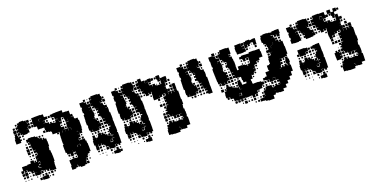

<svg xmlns="http://www.w3.org/2000/svg" viewBox="-27 -1206 3601 1858"><g transform="rotate(-20 1773.5 -277.0)"><path d="M142 -490H138V-469H114V-493H135V-499H114V-523H135V-530H115V-552H135V-562H142V-585H164V-593H208V-586H231V-561H233V-584H259V-558H236V-553H258V-529H236V-524H259V-498H233V-521H229V-498H209V-497H232V-465H209V-458H164V-443H148V-459H163V-467H142ZM723 -149H724V-93H709V-78H689V-68H682V-45H661V-40H675V-22H657V-36H654V-13H650V13H628V21H584V12H563V-11H558V11H536V19H496V-21H501V-44H499V-78H526V-81H566V-78H587V-80H589V-101H586V-138H563V-159H562V-135H560V-107H532V-135H530V-136H501V-156H491V-185H490V-237H498V-251H496V-291H497V-320H498V-349H502V-371H478V-370H495V-352H477V-369H434V-395H430V-403H408V-408H383V-434H379V-460H345V-461H316V-495H290V-523H288V-559H290V-587H319V-588H383V-585H410V-559H414V-554H439V-528H414V-523H386V-521H406V-501H387V-499H414V-494H439V-475H448V-489H464V-475H480V-469H497V-470H502V-495H528V-498H503V-523H498V-526H471V-556H498V-559H527V-560H595V-535H630V-533H658V-493H678V-469H654V-467H682V-444H689V-440H715V-416H721V-336H717V-310H710V-287H682V-310H681V-286H662V-285H680V-257H661V-250H675V-232H657V-246H654V-227H712V-204H719V-178H723ZM118 -579H134V-563H118ZM271 -576H281V-566H271ZM378 -553V-554H352V-531H354V-553ZM86 -551H106V-531H86ZM266 -551H286V-531H266ZM446 -551H466V-531H446ZM81 -526H111V-496H81ZM265 -522H287V-500H265ZM477 -520H495V-502H477ZM434 -519V-503H418V-519ZM561 -493V-466H535V-462H557V-440H535V-432H534V-411H536V-406H561V-376H536V-375H560V-353H561V-376H590V-407H592V-435H620V-463H619V-438H593V-464H589V-487H583V-474H569V-488H582V-495H564V-493ZM134 -413H121V-396H71V-446H78V-469H84V-493H108V-469H114V-446H117V-460H135V-442H121V-429H134ZM531 -493H530V-470H531ZM480 -487H492V-475H480ZM570 -457H582V-445H570ZM377 -410H355V-432H377ZM149 -428H163V-414H149ZM569 -428H583V-414H569ZM552 -415H540V-427H552ZM360 -208H363V-179H364V-123H357V-100H354V-43H318V-47H292V-68H286V-51H266V-68H253V-71H227V-50H205V-72H226V-77H205V-72H202V-45H170V-47H142V-75H167V-76H141V-101H137V-80H115V-102H107V-108H83V-130H77V-110H55V-130H49V-108H23V-134H45V-172H87V-171H101V-176H139V-198H173V-174H179V-173H202V-195H222V-197H202V-225H222V-232H207V-250H225V-235H231V-253H228V-259H204V-283H227V-286H201V-312H197V-368H195V-352H177V-370H193V-376H171V-406H193V-414H239V-411H266V-402H287V-383H297V-400H315V-382H298V-376H321V-356H328V-369H344V-356H361V-328H363V-274H356V-251H353V-235H360ZM567 -400H585V-382H567ZM329 -384V-398H343V-384ZM617 -375H591V-352H593V-374H617ZM621 -372H619V-352H621ZM532 -353V-371H530V-353ZM162 -367V-355H150V-367ZM166 -321H146V-341H166ZM177 -340H195V-322H177ZM675 -318H662V-316H675ZM142 -315H170V-287H142ZM195 -292H177V-310H195ZM143 -284H169V-258H143ZM194 -279V-263H178V-279ZM690 -265V-277H702V-265ZM706 -231H686V-251H706ZM195 -232H177V-250H195ZM150 -247H162V-235H150ZM162 -205H150V-217H162ZM191 -216V-206H181V-216ZM648 -173H651V-194H628V-193H648ZM624 -189H621V-173H624ZM179 -188H193V-174H179ZM227 -144H229V-167H208V-162H227ZM223 -140H208V-133H223ZM507 -130H525V-112H507ZM567 -130H585V-112H567ZM198 -110H204V-129H198ZM223 -109H205V-105H223ZM81 -76H51V-106H81ZM48 -79H24V-103H48ZM538 -83V-99H554V-83ZM102 -85H90V-97H102ZM582 -97V-85H570V-97ZM519 -94V-88H513V-94ZM77 -50H55V-72H77ZM45 -52H27V-70H45ZM135 -52H117V-70H135ZM253 -54H239V-68H253ZM91 -56V-66H101V-56ZM692 -57V-65H700V-57ZM317 -20H295V-42H317ZM236 -21V-41H256V-21ZM208 -23V-39H224V-23ZM284 -23H268V-39H284ZM343 -24H329V-38H343ZM102 -25H90V-37H102ZM702 -25H690V-37H702ZM161 -26H151V-36H161ZM40 -27H32V-35H40ZM70 -27H62V-35H70ZM182 -27V-35H190V-27ZM200 -17H228V-19H264V17H228V15H200ZM678 -13V11H654V-13ZM197 10H175V-12H197ZM314 7H298V-9H314ZM281 4H271V-6H281Z M1029 -187V-176H1034V-96H1033V-67H1018V-52H1000V-67H989V-51H969V-71H985V-73H966V-44H932V-48H906V-73H901V-79H877V-100H868V-108H846V-127H842V-108H816V-128H813V-107H785V-128H776V-174H782V-198H816V-174H817V-193H837V-203H843V-227H875V-204H879V-221H899V-204H912V-193H931V-175H938V-192H958V-232H969V-251H987V-260H968V-282H987V-283H961V-289H937V-313H959V-319H937V-343H959V-346H934V-370H928V-381H909V-401H925V-412H910V-430H925V-440H908V-462H926V-463H901V-485H898V-472H880V-490H893V-497H875V-525H893V-526H874V-556H898V-561H879V-581H899V-562H900V-590H968V-585H993V-560H998V-524H1022V-498H996V-522H990V-500H972V-493H991V-470H998V-463H1021V-439H1001V-437H1025V-405H1024V-382H1030V-353H1031V-309H1029V-293H1031V-235H1033V-187ZM779 -321H782V-337H775V-385H777V-413H778V-442H786V-461H779V-501H785V-519H777V-563H819V-581H839V-561H821V-553H841V-529H847V-525H873V-497H847V-494H872V-468H847V-467H875V-441H879V-401H871V-379H856V-377H875V-356H880V-370H898V-352H884V-343H901V-319H884V-318H906V-284H881V-281H899V-261H879V-279H875V-255H813V-279H810V-260H788V-281H779ZM855 -575H863V-567H855ZM849 -551H869V-531H849ZM1000 -550H1018V-532H1000ZM968 -519H967V-504H968ZM1015 -487V-475H1003V-487ZM882 -458H896V-444H882ZM930 -445H931V-458H930ZM893 -425V-417H885V-425ZM915 -357V-365H923V-357ZM930 -320H908V-342H930ZM929 -311V-291H909V-311ZM930 -260H908V-282H930ZM940 -280H958V-262H940ZM868 -250V-232H850V-250ZM821 -249H837V-233H821ZM927 -249V-233H911V-249ZM792 -234V-248H806V-234ZM942 -248H956V-234H942ZM895 -247V-235H883V-247ZM811 -199H787V-223H811ZM912 -218H926V-204H912ZM955 -217V-205H943V-217ZM833 -215V-207H825V-215ZM966 -168V-136H984V-139H967V-163H984V-168H966V-190H960V-170H943V-168ZM961 -109H964V-134H943V-132H960V-110H938V-127H936V-109H937V-105H961ZM814 -76H784V-106H814ZM839 -81H819V-101H839ZM866 -84H852V-98H866ZM901 -49H877V-73H901ZM838 -52H820V-70H838ZM807 -53H791V-69H807ZM863 -57H855V-65H863ZM968 -20V-42H990V-20ZM928 -22H910V-40H928ZM1003 -25V-37H1015V-25ZM834 -26H824V-36H834ZM945 -27V-35H953V-27ZM802 -28H796V-34H802ZM856 -28V-34H862V-28ZM935 -15H961V-19H997V17H961V13H935ZM1020 10H998V-12H1020ZM924 4H914V-6H924ZM863 3H855V-5H863Z M1360 -187H1356V-176H1361V-96H1360V-67H1345V-52H1327V-67H1316V-51H1296V-71H1312V-73H1293V-44H1259V-48H1233V-73H1228V-79H1204V-100H1195V-108H1173V-127H1169V-108H1143V-128H1140V-107H1112V-128H1103V-174H1109V-198H1143V-174H1144V-193H1164V-203H1170V-227H1202V-204H1206V-221H1226V-204H1239V-193H1258V-175H1265V-192H1285V-232H1296V-251H1314V-260H1295V-282H1314V-283H1288V-289H1264V-313H1286V-319H1264V-343H1286V-346H1261V-370H1255V-381H1236V-401H1252V-412H1237V-430H1252V-440H1235V-462H1253V-463H1228V-485H1225V-472H1207V-490H1220V-497H1202V-525H1220V-526H1201V-556H1225V-561H1206V-581H1226V-562H1227V-590H1295V-585H1320V-560H1325V-524H1349V-498H1323V-522H1317V-500H1299V-493H1318V-470H1325V-463H1348V-439H1328V-437H1352V-405H1351V-382H1357V-353H1358V-309H1356V-293H1358V-235H1360ZM1713 -215V-194H1710V-171H1716V-143H1718V-99H1714V-86H1721V-36H1720V-7H1683V16H1649V13H1622V-10H1620V13H1607V30H1545V27H1518V23H1492V-25H1499V-48H1519V-49H1504V-73H1524V-83H1533V-104H1559V-83H1567V-100H1585V-82H1597V-79H1616V-81H1656V-76H1671V-84H1659V-98H1673V-86H1678V-99H1674V-110H1655V-132H1674V-134H1649V-136H1623V-134H1589V-157H1588V-139H1564V-162H1558V-139H1534V-163H1557V-168H1533V-194H1552V-204H1539V-218H1552V-231H1536V-251H1556V-235H1561V-256H1583V-260H1565V-282H1579V-289H1564V-313H1579V-317H1562V-345H1586V-351H1592V-372H1569V-370H1585V-352H1567V-368H1557V-350H1535V-368H1533V-344H1504V-343H1468V-379H1470V-407H1471V-431H1466V-411H1446V-429H1441V-406H1411V-429H1404V-439H1384V-463H1402V-466H1381V-493H1378V-498H1353V-524H1378V-527H1352V-555H1378V-559H1379V-588H1413V-559H1414V-557H1442V-530H1444V-553H1468V-529H1445V-528H1469V-558H1503V-524H1473V-500H1475V-494H1499V-476H1503V-494H1529V-476H1541V-469H1557V-470H1590V-497H1591V-523H1588V-499H1564V-523H1558V-559H1594V-526H1619V-528H1653V-494H1649V-468H1623V-494H1622V-468H1623V-434H1603V-433H1618V-409H1603V-408H1623V-375H1650V-349H1654V-373H1678V-354H1682V-375H1710V-354H1719V-308H1718V-267H1722V-215ZM1106 -321H1109V-337H1102V-385H1104V-413H1105V-442H1113V-461H1106V-501H1112V-519H1104V-563H1146V-581H1166V-561H1148V-553H1168V-529H1174V-525H1200V-497H1174V-494H1199V-468H1174V-467H1202V-441H1206V-401H1198V-379H1183V-377H1202V-356H1207V-370H1225V-352H1211V-343H1228V-319H1211V-318H1233V-284H1208V-281H1226V-261H1206V-279H1202V-255H1140V-279H1137V-260H1115V-281H1106ZM1327 -580H1345V-562H1327ZM1358 -579H1374V-563H1358ZM1182 -575H1190V-567H1182ZM1504 -553H1528V-529H1504ZM1176 -551H1196V-531H1176ZM1327 -550H1345V-532H1327ZM1537 -550H1555V-532H1537ZM1495 -520V-502H1477V-520ZM1295 -519H1294V-504H1295ZM1518 -513V-509H1514V-513ZM1377 -470H1355V-492H1377ZM1656 -491H1676V-471H1656ZM1569 -474V-488H1583V-474ZM1342 -487V-475H1330V-487ZM1550 -485V-477H1542V-485ZM1627 -442V-460H1645V-442ZM1358 -443V-459H1374V-443ZM1209 -458H1223V-444H1209ZM1257 -445H1258V-458H1257ZM1673 -458V-444H1659V-458ZM1711 -436V-376H1681V-436ZM1654 -433H1678V-409H1654ZM1375 -412H1357V-430H1375ZM1403 -414H1389V-428H1403ZM1220 -425V-417H1212V-425ZM1648 -379H1624V-403H1648ZM1677 -402V-380H1655V-402ZM1463 -384H1449V-398H1463ZM1622 -374H1620V-351H1622ZM1242 -357V-365H1250V-357ZM1257 -320H1235V-342H1257ZM1506 -341H1526V-321H1506ZM1542 -335H1550V-327H1542ZM1256 -311V-291H1236V-311ZM1550 -297H1542V-305H1550ZM1519 -304V-298H1513V-304ZM1528 -259H1504V-283H1528ZM1257 -260H1235V-282H1257ZM1557 -260H1535V-282H1557ZM1267 -280H1285V-262H1267ZM1195 -250V-232H1177V-250ZM1148 -249H1164V-233H1148ZM1254 -249V-233H1238V-249ZM1119 -234V-248H1133V-234ZM1269 -248H1283V-234H1269ZM1222 -247V-235H1210V-247ZM1138 -199H1114V-223H1138ZM1239 -218H1253V-204H1239ZM1282 -217V-205H1270V-217ZM1160 -215V-207H1152V-215ZM1513 -208V-214H1519V-208ZM1527 -170H1505V-192H1527ZM1293 -168V-136H1311V-139H1294V-163H1311V-168H1293V-190H1287V-170H1270V-168ZM1529 -138H1503V-164H1529ZM1288 -109H1291V-134H1270V-132H1287V-110H1265V-127H1263V-109H1264V-105H1288ZM1649 -108H1623V-134H1649ZM1504 -133H1528V-109H1504ZM1594 -133H1618V-109H1594ZM1538 -113V-129H1554V-113ZM1570 -115V-127H1582V-115ZM1141 -76H1111V-106H1141ZM1166 -81H1146V-101H1166ZM1193 -84H1179V-98H1193ZM1523 -98V-84H1509V-98ZM1629 -84V-98H1643V-84ZM1610 -95V-87H1602V-95ZM1228 -49H1204V-73H1228ZM1165 -52H1147V-70H1165ZM1134 -53H1118V-69H1134ZM1190 -57H1182V-65H1190ZM1295 -20V-42H1317V-20ZM1255 -22H1237V-40H1255ZM1342 -25H1330V-37H1342ZM1161 -26H1151V-36H1161ZM1272 -27V-35H1280V-27ZM1129 -28H1123V-34H1129ZM1183 -28V-34H1189V-28ZM1262 -15H1288V-19H1324V17H1288V13H1262ZM1615 -18H1607V-15H1615ZM1251 4H1241V-6H1251ZM1190 3H1182V-5H1190Z M2022 -404V-382H2028V-310H2027V-292H2028V-220H1986V-231H1967V-251H1986V-260H1966V-282H1986V-284H1960V-311H1958V-290H1936V-312H1957V-320H1936V-342H1957V-347H1933V-371H1927V-381H1907V-401H1924V-412H1908V-430H1924V-441H1907V-461H1924V-463H1899V-486H1896V-472H1878V-490H1892V-497H1873V-525H1892V-527H1873V-555H1896V-561H1877V-581H1897V-562H1899V-589H1927V-591H1967V-585H1991V-560H1996V-524H2020V-498H1994V-522H1988V-500H1970V-494H1990V-470H1996V-464H2020V-438H2024V-404ZM1882 -344H1900V-318H1904V-284H1880V-281H1897V-261H1877V-278H1873V-255H1811V-279H1809V-259H1785V-282H1778V-320H1781V-338H1774V-384H1775V-413H1776V-442H1784V-462H1778V-500H1783V-520H1776V-562H1816V-582H1838V-560H1818V-554H1840V-529H1845V-526H1872V-496H1845V-493H1869V-469H1845V-467H1873V-442H1878V-400H1870V-378H1874V-356H1878V-370H1896V-352H1882ZM1852 -576H1862V-566H1852ZM1847 -551H1867V-531H1847ZM1998 -550H2016V-532H1998ZM1966 -519H1965V-504H1966ZM2014 -488V-474H2000V-488ZM1880 -458H1894V-444H1880ZM1927 -444H1929V-458H1927ZM1891 -425V-417H1883V-425ZM1913 -357V-365H1921V-357ZM1928 -320H1906V-342H1928ZM1927 -311V-291H1907V-311ZM1929 -259H1905V-283H1929ZM1956 -262H1938V-280H1956ZM1867 -231H1847V-251H1867ZM1925 -233H1909V-249H1925ZM1955 -233H1939V-249H1955ZM1834 -234H1820V-248H1834ZM1892 -236H1882V-246H1892Z M2833 -432V-405H2836V-327H2825V-308H2800V-303H2764V-304H2743V-303H2764V-279H2743V-271H2762V-251H2742V-270H2741V-242H2734V-222H2771V-242H2793V-222H2800V-242H2793V-280H2800V-303H2824V-280H2831V-242H2824V-219H2803V-218H2829V-154H2807V-116H2779V-114H2778V-85H2747V-56H2719V-24H2683V0H2641V-3H2614V-8H2598V5H2572V39H2512V34H2487V25H2466V23H2438V-5H2466V-7H2487V-10H2471V-32H2493V-16H2496V-34H2495V-68H2518V-73H2504V-89H2520V-75H2525V-98H2559V-96H2587V-71H2592V-67H2609V-73H2594V-89H2610V-74H2622V-91H2642V-74H2653V-90H2671V-78H2673V-91H2672V-101H2652V-121H2671V-125H2646V-156H2622V-154H2645V-128H2619V-151H2618V-125H2586V-151H2582V-153H2554V-159H2530V-183H2554V-189H2573V-230H2613V-237H2608V-285H2632V-291H2643V-340H2648V-365H2674V-369H2680V-393H2703V-394H2675V-398H2649V-424H2675V-428H2678V-452H2673V-476H2670V-463H2654V-479H2667V-487H2648V-507H2638V-555H2645V-578H2670V-583H2714V-579H2740V-575H2762V-581H2790V-583H2834V-539H2827V-516H2797V-539H2792V-521H2772V-541H2763V-520H2742V-519H2770V-486H2797V-461H2832V-432ZM2439 -64H2410V-63H2405V-38H2379V-63H2374V-64H2351V-62H2313V-65H2289V-64H2225V-68H2199V-94H2195V-98H2169V-120H2162V-101H2142V-121H2161V-122H2133V-160H2137V-186H2157V-194H2145V-208H2159V-196H2163V-220H2171V-242H2193V-220H2201V-215H2226V-197H2235V-208H2249V-194H2238V-190H2261V-184H2283V-220H2287V-246H2317V-220H2321V-193H2365V-198H2368V-210H2341V-235H2336V-270H2311V-273H2284V-301H2283V-280H2261V-302H2282V-308H2259V-334H2280V-337H2258V-365H2256V-387H2248V-399H2230V-423H2248V-434H2235V-448H2249V-435H2254V-448H2249V-455H2226V-476H2220V-463H2204V-479H2217V-488H2199V-514H2195V-548H2220V-553H2222V-581H2251V-582H2293V-578H2319V-514H2293V-510H2292V-494H2293V-510H2311V-492H2295V-487H2318V-461H2322V-434H2325V-388H2323V-373H2324V-341H2340V-373H2384V-370H2411V-363H2434V-346H2439V-364H2463V-370H2466V-424H2441V-422H2434V-399H2410V-422H2403V-430H2381V-452H2403V-460H2441V-458H2469V-457H2486V-467H2538V-465H2596V-439H2600V-383H2562V-361H2527V-336H2501V-332H2496V-307H2477V-304H2495V-278H2477V-268H2489V-254H2475V-266H2465V-248H2439V-263H2438V-215H2416V-198H2419V-171H2422V-165H2426V-167H2478V-164H2505V-155H2526V-127H2505V-118H2496V-97H2470V-93H2443V-90H2439ZM2403 -484H2375V-511H2372V-551H2377V-576H2406V-577H2438V-550H2439V-574H2465V-548H2441V-543H2464V-519H2441V-517H2467V-546H2491V-547H2468V-575H2491V-582H2533V-574H2555V-578H2589V-544H2587V-516H2557V-544H2555V-548H2533V-540H2521V-522H2503V-540H2497V-516H2468V-485H2441V-482H2403ZM2165 -519H2170V-514H2195V-488H2170V-484H2195V-460H2201V-422H2199V-394H2179V-393H2194V-372H2203V-362H2223V-340H2208V-333H2224V-309H2208V-304H2225V-278H2201V-272H2194V-249H2170V-271H2167V-246H2137V-271H2132V-275H2106V-302H2103V-331H2102V-360H2101V-389H2100V-433H2108V-453H2104V-489H2105V-510H2101V-552H2138V-575H2166V-547H2143V-544H2165ZM2204 -553V-569H2220V-553ZM2177 -566H2187V-556H2177ZM2742 -542H2762V-547H2742ZM2171 -542H2193V-520H2171ZM2538 -535H2546V-527H2538ZM2582 -511V-491H2562V-511ZM2792 -491H2772V-511H2792ZM2491 -510V-492H2473V-510ZM2803 -510H2821V-492H2803ZM2516 -505V-497H2508V-505ZM2544 -503V-499H2540V-503ZM2168 -483V-464H2169V-483ZM2736 -461H2737V-483H2736ZM2821 -462H2803V-480H2821ZM2732 -457H2711V-456H2732ZM2707 -430V-452H2706V-430ZM2655 -434V-448H2669V-434ZM2206 -447H2218V-435H2206ZM2442 -421H2462V-401H2442ZM2385 -418H2399V-404H2385ZM2210 -409V-413H2214V-409ZM2652 -371V-391H2672V-371ZM2398 -387V-375H2386V-387ZM2458 -387V-375H2446V-387ZM2217 -376H2207V-386H2217ZM2237 -376V-386H2247V-376ZM2417 -376V-386H2427V-376ZM2249 -344H2235V-358H2249ZM2549 -358V-344H2535V-358ZM2251 -312H2233V-330H2251ZM2504 -329H2520V-313H2504ZM2255 -278H2229V-304H2255ZM2774 -299H2790V-283H2774ZM2517 -296V-286H2507V-296ZM2223 -272V-250H2201V-272ZM2231 -272H2253V-250H2231ZM2132 -251H2112V-271H2132ZM2774 -269H2790V-253H2774ZM2265 -254V-268H2279V-254ZM2295 -254V-268H2309V-254ZM2251 -240V-222H2233V-240ZM2281 -222H2263V-240H2281ZM2760 -223H2744V-239H2760ZM2115 -224V-238H2129V-224ZM2458 -237V-225H2446V-237ZM2207 -226V-236H2217V-226ZM2149 -228V-234H2155V-228ZM2718 -219V-217H2731V-219ZM2135 -188H2109V-214H2135ZM2280 -209V-193H2264V-209ZM2289 -182H2285V-158H2289V-157H2307V-158H2289ZM2532 -151H2552V-131H2532ZM2582 -131H2562V-151H2582ZM2260 -118V-98H2288V-124H2265V-122H2283V-100H2261V-118ZM2592 -121H2612V-101H2592ZM2622 -121H2642V-101H2622ZM2550 -119V-103H2534V-119ZM2519 -118V-104H2505V-118ZM2568 -107V-115H2576V-107ZM2445 -88H2459V-74H2445ZM2187 -76H2177V-86H2187ZM2655 -72V-70H2665V-72ZM2223 -40H2201V-62H2223ZM2253 -40H2231V-62H2253ZM2283 -40H2261V-62H2283ZM2432 -41H2412V-61H2432ZM2293 -42V-60H2311V-42ZM2490 -59V-43H2474V-59ZM2357 -46V-56H2367V-46ZM2329 -48V-54H2335V-48ZM2609 -35H2598V-34H2609ZM2315 -8H2289V-34H2315ZM2403 -10H2381V-32H2403ZM2370 -13H2354V-29H2370ZM2339 -14H2325V-28H2339ZM2459 -14H2445V-28H2459ZM2277 -16H2267V-26H2277ZM2418 -17V-25H2426V-17ZM2431 18H2413V0H2431ZM2398 15H2386V3H2398Z M3003 -525H3021V-526H3002V-556H3026V-561H3007V-581H3027V-562H3028V-590H3096V-585H3121V-560H3126V-524H3150V-498H3124V-522H3118V-500H3100V-493H3119V-470H3126V-463H3149V-439H3129V-437H3153V-405H3129V-399H3101V-397H3053V-412H3038V-430H3053V-440H3036V-462H3054V-463H3029V-485H3026V-472H3008V-490H3021V-497H3003ZM3514 -215V-194H3511V-171H3517V-143H3519V-99H3515V-86H3522V-36H3521V-7H3484V16H3450V13H3423V-10H3421V13H3408V30H3346V27H3319V23H3293V-22H3278V-40H3296V-25H3300V-48H3320V-49H3305V-73H3325V-83H3334V-104H3360V-83H3368V-100H3386V-82H3398V-79H3417V-81H3457V-76H3472V-84H3460V-98H3474V-86H3479V-99H3475V-110H3456V-132H3475V-134H3450V-136H3424V-134H3390V-157H3389V-139H3365V-162H3359V-139H3335V-163H3358V-168H3334V-194H3353V-204H3340V-218H3353V-231H3337V-251H3357V-235H3362V-256H3384V-260H3366V-282H3380V-289H3365V-313H3380V-317H3363V-345H3387V-351H3393V-372H3370V-370H3386V-352H3368V-368H3358V-350H3336V-368H3334V-344H3305V-343H3302V-316H3272V-343H3269V-379H3271V-407H3272V-431H3267V-411H3247V-429H3242V-406H3212V-429H3205V-439H3185V-463H3203V-466H3182V-493H3179V-498H3154V-524H3179V-527H3153V-555H3179V-559H3180V-588H3209V-589H3245V-586H3302V-558H3304V-524H3274V-500H3276V-494H3300V-476H3304V-494H3330V-476H3342V-469H3358V-470H3391V-497H3392V-523H3389V-499H3365V-523H3359V-553H3329V-589H3365V-559H3390V-588H3424V-554H3395V-526H3422V-497H3423V-468H3424V-434H3404V-433H3419V-409H3404V-408H3424V-375H3451V-349H3455V-373H3479V-354H3483V-375H3511V-354H3520V-308H3519V-267H3523V-215ZM2907 -501H2913V-519H2905V-563H2947V-581H2967V-561H2949V-553H2969V-529H2975V-525H3001V-497H2975V-494H3000V-468H2975V-467H3003V-441H3007V-401H2981V-397H2933V-400H2906V-442H2914V-461H2907ZM3427 -581H3447V-561H3427ZM3128 -580H3146V-562H3128ZM3159 -579H3175V-563H3159ZM2983 -575H2991V-567H2983ZM3270 -528V-556H3245V-553H3243V-530H3245V-553H3269V-529H3246V-528ZM3329 -529H3305V-553H3329ZM2977 -551H2997V-531H2977ZM3128 -550H3146V-532H3128ZM3338 -550H3356V-532H3338ZM3296 -520V-502H3278V-520ZM3096 -519H3095V-504H3096ZM3315 -509V-513H3319V-509ZM3424 -494H3450V-468H3424ZM3178 -470H3156V-492H3178ZM3370 -474V-488H3384V-474ZM3143 -487V-475H3131V-487ZM3351 -485V-477H3343V-485ZM3428 -442V-460H3446V-442ZM3159 -443V-459H3175V-443ZM3010 -458H3024V-444H3010ZM3058 -445H3059V-458H3058ZM3460 -458H3474V-444H3460ZM3455 -433H3479V-409H3455ZM3176 -412H3158V-430H3176ZM3204 -414H3190V-428H3204ZM3021 -425V-417H3013V-425ZM3482 -406H3512V-376H3482ZM3449 -379H3425V-403H3449ZM3478 -402V-380H3456V-402ZM3250 -398H3264V-384H3250ZM3423 -374H3421V-351H3423ZM3307 -341H3327V-321H3307ZM3343 -335H3351V-327H3343ZM3034 -318V-284H3009V-281H3027V-261H3007V-279H3003V-255H2941V-279H2938V-260H2916V-282H2935V-323H3009V-318ZM3161 -187H3157V-176H3162V-96H3161V-67H3146V-52H3128V-67H3117V-51H3097V-71H3113V-73H3094V-44H3060V-48H3034V-73H3029V-79H3005V-100H2996V-108H2974V-127H2970V-108H2944V-128H2941V-107H2913V-128H2904V-174H2910V-198H2944V-174H2945V-193H2965V-203H2971V-227H3003V-204H3007V-221H3027V-204H3040V-193H3059V-175H3066V-192H3086V-232H3097V-251H3115V-260H3096V-282H3115V-283H3089V-289H3065V-313H3089V-319H3117V-321H3157V-293H3159V-235H3161ZM3275 -313H3299V-289H3275ZM3037 -291V-311H3057V-291ZM3351 -297H3343V-305H3351ZM3320 -304V-298H3314V-304ZM3329 -259H3305V-283H3329ZM3036 -282H3058V-260H3036ZM3298 -282V-260H3276V-282ZM3358 -260H3336V-282H3358ZM3068 -280H3086V-262H3068ZM2996 -250V-232H2978V-250ZM2949 -249H2965V-233H2949ZM3055 -249V-233H3039V-249ZM2920 -234V-248H2934V-234ZM3070 -248H3084V-234H3070ZM3023 -247V-235H3011V-247ZM2939 -199H2915V-223H2939ZM3040 -218H3054V-204H3040ZM3083 -217V-205H3071V-217ZM2961 -215V-207H2953V-215ZM3320 -214V-208H3314V-214ZM3309 -109V-99H3265V-128H3264V-174H3278V-190H3296V-174H3306V-192H3328V-170H3310V-164H3330V-138H3310V-133H3329V-109ZM3094 -168V-136H3112V-139H3095V-163H3112V-168H3094V-190H3088V-170H3071V-168ZM3089 -109H3092V-134H3071V-132H3088V-110H3066V-127H3064V-109H3065V-105H3089ZM3450 -108H3424V-134H3450ZM3395 -133H3419V-109H3395ZM3339 -113V-129H3355V-113ZM3371 -115V-127H3383V-115ZM2942 -76H2912V-106H2942ZM2967 -81H2947V-101H2967ZM2994 -84H2980V-98H2994ZM3324 -98V-84H3310V-98ZM3430 -84V-98H3444V-84ZM3411 -95V-87H3403V-95ZM3029 -49H3005V-73H3029ZM2966 -52H2948V-70H2966ZM2935 -53H2919V-69H2935ZM2991 -57H2983V-65H2991ZM3290 -64V-58H3284V-64ZM3096 -20V-42H3118V-20ZM3056 -22H3038V-40H3056ZM3143 -25H3131V-37H3143ZM2962 -26H2952V-36H2962ZM3073 -27V-35H3081V-27ZM2930 -28H2924V-34H2930ZM2984 -28V-34H2990V-28ZM3063 -15H3089V-19H3125V17H3089V13H3063ZM3416 -18H3408V-15H3416ZM3052 4H3042V-6H3052ZM2991 3H2983V-5H2991Z"/></g></svg>

Font: Rubik-Storm
Style: Regular
Weight: 400
Designer: NaN (generative design), Hubert & Fischer (Rubik source font outlines)
Foundry: NaN, Hubert & Fischer
Version: Version 1.000